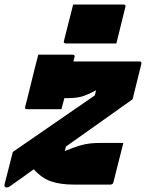

<svg xmlns="http://www.w3.org/2000/svg" viewBox="-48 -820 649 853"><path d="M122 -577H275Q286 -577 283 -566Q281 -558 278 -547H572Q582 -547 580 -536L541 -379Q469 -328 394 -274.5Q319 -221 245 -169L240 -149Q279 -165 304 -172.5Q329 -180 350.5 -182.5Q372 -185 397 -185H500Q494 -161 486 -129.5Q478 -98 470 -66.5Q462 -35 456 -11Q454 0 443 0H278Q221 0 179.5 -14Q138 -28 102 -68Q75 -48 48.5 -29.5Q22 -11 -3 7Q-12 13 -18 13Q-30 13 -28 0L9 -145Q100 -208 191 -270.5Q282 -333 373 -396L379 -419Q350 -403 323 -393.5Q296 -384 254 -384H238Q230 -354 225 -335H72Q60 -335 64 -346Q69 -366 77 -397Q85 -428 93 -462Q101 -496 109 -526.5Q117 -557 122 -577ZM277 -800H501Q512 -800 509 -789L469 -627H245Q233 -627 236 -638Z"/></svg>

Font: Recursive Sn Lnr St Blk
Style: Italic
Weight: 900
Italic angle: -15°
Version: Version 1.079;hotconv 1.0.112;makeotfexe 2.5.65598; ttfautoh